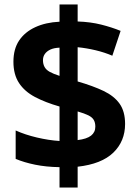

<svg xmlns="http://www.w3.org/2000/svg" viewBox="-20 -780 615 858"><path d="M246 -33Q186 -34 137 -44Q88 -54 50 -70V-197Q92 -178 145 -165.5Q198 -153 246 -150V-304Q183 -322 136.5 -346.5Q90 -371 65 -409Q40 -447 40 -504Q40 -561 65.5 -599Q91 -637 137.5 -658.5Q184 -680 246 -683V-760H327V-684Q385 -682 432.5 -670Q480 -658 519 -642L482 -531Q447 -546 407 -555.5Q367 -565 327 -569V-416Q396 -396 443 -373.5Q490 -351 514.5 -316.5Q539 -282 539 -226Q539 -149 486.5 -98Q434 -47 327 -35V58H246ZM327 -154Q368 -159 387 -174Q406 -189 406 -214Q406 -232 399 -244Q392 -256 375 -264.5Q358 -273 327 -282ZM246 -567Q221 -566 205 -558.5Q189 -551 180.5 -539Q172 -527 172 -511Q172 -494 179 -481Q186 -468 202 -459Q218 -450 246 -441Z"/></svg>

Font: Noto Sans Lao
Style: Bold
Weight: 700
Designer: Monotype Design Team
Foundry: Monotype Imaging Inc.
Version: Version 2.003